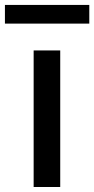

<svg xmlns="http://www.w3.org/2000/svg" viewBox="-63 -747 377 767"><path d="M71.4 0H177.6V-545.5H71.4ZM-43.3 -652.7H293.7V-727.3H-43.3Z"/></svg>

Font: Margiela Sans Medium
Style: Regular
Weight: 500
Designer: Stefan Endress, Andreas Faust
Version: Version 1.100;FEAKit 1.0